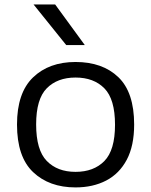

<svg xmlns="http://www.w3.org/2000/svg" viewBox="-20 -828 676 858"><path d="M317.5 9.5Q200 9.5 128 -58.8Q56 -127 56 -271.5Q56 -413 127.5 -482Q199 -551 317.5 -551Q438 -551 508.8 -483.2Q579.5 -415.5 579.5 -271.5Q579.5 -176.5 546.5 -114.2Q513.5 -52 454.5 -21.2Q395.5 9.5 317.5 9.5ZM317.5 -60Q399 -60 446.5 -108.5Q494 -157 494 -270.5Q494 -385 446.5 -433.2Q399 -481.5 317.5 -481.5Q236.5 -481.5 189 -433.5Q141.5 -385.5 141.5 -272Q141.5 -157.5 189 -108.8Q236.5 -60 317.5 -60ZM276 -626.5 130 -808H226.5L359 -626.5Z"/></svg>

Font: Encode Sans Exp
Style: Regular
Weight: 400
Width: 7
Designer: Multiple Designers
Foundry: Impallari Type
Version: Version 3.002; ttfautohint (v1.8.3) -l 8 -r 50 -G 200 -x 14 